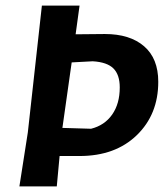

<svg xmlns="http://www.w3.org/2000/svg" viewBox="-20 -663 587 683"><path d="M353 -542Q442 -542 492.5 -498.5Q543 -455 543 -372Q543 -256 466.5 -182Q390 -108 263 -108H192L182 0H49L79 -192L129 -643H263L249 -541ZM310 -445 235 -441 202 -208 304 -205Q352 -217 379 -255.5Q406 -294 406 -352Q406 -397 383.5 -419.5Q361 -442 310 -445Z"/></svg>

Font: Alegreya Sans
Style: Bold Italic
Weight: 700
Italic angle: -7°
Designer: Juan Pablo del Peral
Foundry: Huerta Tipografica
Version: Version 2.007